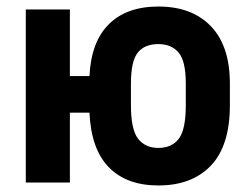

<svg xmlns="http://www.w3.org/2000/svg" viewBox="-20 -559 765 588"><path d="M465 9Q368 9 313.5 -46.5Q259 -102 254 -214H194V0H59V-530H194V-326H254Q259 -431 313.5 -485Q368 -539 465 -539Q568 -539 626 -478.5Q684 -418 684 -303V-237Q684 -113 626 -52Q568 9 465 9ZM465 -106Q506 -106 527.5 -134Q549 -162 549 -237V-303Q549 -372 527 -398Q505 -424 465 -424Q423 -424 402 -398Q381 -372 381 -303V-237Q381 -162 403 -134Q425 -106 465 -106Z"/></svg>

Font: Golos UI VF
Style: Regular
Weight: 400
Designer: A.Korolkova, Vitaly Kuzmin
Foundry: ParaType Ltd
Version: Version 2.000